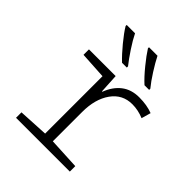

<svg xmlns="http://www.w3.org/2000/svg" viewBox="-211 -894 1022 1022"><g transform="rotate(45 300.0 -383.0)"><path d="M81 -41 250 -50V-482L98 -491V-532H299L305 -423H308Q329 -479 369 -510Q409 -541 468 -541Q526 -541 570 -524L555 -471Q512 -489 468 -489Q394 -489 351 -428.5Q308 -368 308 -271V-50L486 -41V0H81ZM148 -758V-766H211Q227 -733 256 -689Q285 -645 309 -615V-606H273Q242 -635 204.5 -680.5Q167 -726 148 -758ZM316 -758V-766H380Q397 -732 425 -688Q453 -644 477 -615V-606H442Q410 -635 373 -680.5Q336 -726 316 -758Z"/></g></svg>

Font: Noto Sans Mono UI Light
Style: Regular
Weight: 300
Monospace: yes
Designer: Monotype Design team
Foundry: Monotype Imaging Inc.
Version: Version 1.000